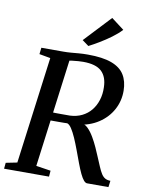

<svg xmlns="http://www.w3.org/2000/svg" viewBox="-104 -1063 871 1136"><g transform="rotate(10 331.5 -495.0)"><path d="M1 0 4.5 -36 72 -49.5 156.5 -692 89.5 -704 94 -743H225Q250.5 -743 273 -745Q295.5 -747 319.5 -749Q343.5 -751 372.5 -751Q461.5 -751 515 -731.2Q568.5 -711.5 592.8 -672.5Q617 -633.5 617.5 -576.5Q618 -515 589.5 -462.5Q561 -410 508.5 -375.5Q456 -341 385 -332.5L405 -342.5Q425.5 -343.5 444.8 -324.5Q464 -305.5 481 -276.5Q498 -247.5 511 -218.5Q524 -189.5 532 -170Q547 -134.5 557.5 -109.8Q568 -85 578 -69.2Q588 -53.5 600.8 -46.2Q613.5 -39 633 -38.5L628 0H499.5Q490 0 479.5 -12Q469 -24 457.2 -48.5Q445.5 -73 432 -109Q418 -146.5 404.2 -183.8Q390.5 -221 376.5 -252.8Q362.5 -284.5 349 -305Q335.5 -325.5 322.5 -329.5Q319 -329 305.2 -329Q291.5 -329 273.5 -328.8Q255.5 -328.5 238 -328.8Q220.5 -329 209.5 -329L216.5 -378Q226.5 -377.5 243.2 -377.2Q260 -377 278.2 -377Q296.5 -377 311 -377Q325.5 -377 330.5 -377Q371 -379 402.8 -394.8Q434.5 -410.5 456.2 -437.2Q478 -464 489.2 -499.5Q500.5 -535 499 -576Q498 -639 463.8 -671.5Q429.5 -704 352.5 -704Q342.5 -704 322.5 -702.8Q302.5 -701.5 282.8 -698.8Q263 -696 253 -692L274.5 -726L186 -49.5L274 -36L271 0ZM366 -801.5 327 -830 476.5 -989.5 553 -931.5Q529 -905.5 495.5 -881Q462 -856.5 427.8 -836Q393.5 -815.5 366 -801.5Z"/></g></svg>

Font: Merriweather 48pt Medium
Style: Italic
Weight: 500
Italic angle: -7.8°
Version: Version 2.101